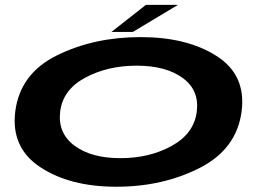

<svg xmlns="http://www.w3.org/2000/svg" viewBox="-20 -740 1062 766"><path d="M444 5Q259 5 140.8 -73Q22.5 -151 41 -296Q60.5 -447 208 -519.5Q355.5 -592 541 -592Q726 -592 844.2 -516.5Q962.5 -441 944 -296Q924.5 -145.5 777 -70.2Q629.5 5 444 5ZM460.5 -109Q576.5 -109 665.2 -158Q754 -207 765 -294.5Q776 -380 708.8 -429Q641.5 -478 525.5 -478Q409 -478 319.8 -430Q230.5 -382 220 -294.5Q210 -209 277 -159Q344 -109 460.5 -109ZM424.5 -612.5 562 -720.5H690L510 -612.5Z"/></svg>

Font: Anybody UltraExpanded SemiBold
Style: Italic
Weight: 600
Width: 9
Italic angle: -10°
Designer: Tyler Finck
Foundry: Etcetera Type Company
Version: Version 1.010; ttfautohint (v1.8.3) -l 8 -r 50 -G 200 -x 14 